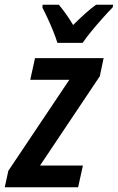

<svg xmlns="http://www.w3.org/2000/svg" viewBox="-53 -786 495 806"><path d="M-33 0 -18 -69 238 -451H74L94 -542H382L366 -466L115 -91H295L275 0ZM188 -606Q182 -626 171 -653.5Q160 -681 147.5 -708Q135 -735 125 -754L126 -766H194Q206 -752 222 -730Q238 -708 254 -681Q280 -707 304 -728.5Q328 -750 350 -766H422L420 -755Q403 -738 378.5 -710.5Q354 -683 330.5 -654.5Q307 -626 294 -606Z"/></svg>

Font: Noto Sans Condensed SemiBold
Style: Italic
Weight: 600
Width: 3
Italic angle: -12°
Designer: Monotype Design Team
Foundry: Monotype Imaging Inc.
Version: Version 2.013; ttfautohint (v1.8.4.7-5d5b)